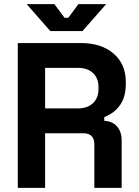

<svg xmlns="http://www.w3.org/2000/svg" viewBox="-20 -908 672 928"><path d="M198 0H66V-700H370Q470 -700 529 -649Q588 -598 588 -513V-501Q588 -384 484 -342V-324Q524 -322 546 -296.5Q568 -271 568 -229V0H436V-210Q436 -264 382 -264H198ZM198 -580V-384H356Q403 -384 429.5 -409.5Q456 -435 456 -477V-487Q456 -530 429.5 -555Q403 -580 356 -580ZM379 -758H223L109 -888H243L292 -822H310L359 -888H493Z"/></svg>

Font: Rootstock Sans Headline
Style: Bold
Weight: 700
Designer: Florian Karsten
Foundry: Florian Karsten
Version: Version 2.000;FEAKit 1.0